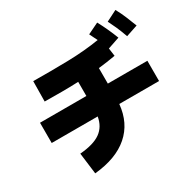

<svg xmlns="http://www.w3.org/2000/svg" viewBox="-194 -1070 1387 1363"><g transform="rotate(-30 500.0 -388.5)"><path d="M893 -652Q874 -705 857.5 -742Q841 -779 825 -810L914 -855Q937 -813 955 -769.5Q973 -726 989 -684ZM210 78 188 -96Q301 -105 357.5 -145.5Q414 -186 427 -263H50V-429H430V-545Q361 -542 291.5 -542Q222 -542 154 -543L156 -709Q309 -707 446 -710.5Q583 -714 698 -733Q682 -767 666 -798L757 -842Q779 -801 798.5 -758.5Q818 -716 834 -674L737 -641L746 -576Q712 -570 677 -565Q642 -560 606 -556V-429H930V-263H604Q590 -114 489.5 -26.5Q389 61 210 78Z"/></g></svg>

Font: Murecho Black
Style: Regular
Weight: 900
Designer: Neil Summerour
Foundry: Positype
Version: Version 1.010; ttfautohint (v1.8.3)